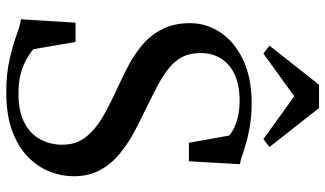

<svg xmlns="http://www.w3.org/2000/svg" viewBox="-228 -774 1012 597"><g transform="rotate(90 278.5 -476.0)"><path d="M268 11Q208.5 11 163.2 0.2Q118 -10.5 87 -21.8Q56 -33 40.5 -34.5L51 -204.5H111L133.5 -73Q148 -61 167.2 -50.5Q186.5 -40 211.8 -33.5Q237 -27 269 -27Q325.5 -26.5 361 -44.8Q396.5 -63 413.5 -94.2Q430.5 -125.5 430.5 -163.5Q430.5 -207 406 -237.2Q381.5 -267.5 340.5 -291Q299.5 -314.5 249 -337Q218.5 -351 184.2 -369Q150 -387 120 -412.2Q90 -437.5 71.2 -473.8Q52.5 -510 52.5 -560.5Q52.5 -612 81.8 -655.5Q111 -699 166.2 -725.2Q221.5 -751.5 298 -752Q337.5 -752 369 -747Q400.5 -742 424.5 -735Q448.5 -728 465 -722.2Q481.5 -716.5 491 -715.5L482 -557H424.5L402 -682Q396 -688 381.5 -695.8Q367 -703.5 345 -709Q323 -714.5 294 -714.5Q246 -714.5 213 -699.5Q180 -684.5 162.8 -657.2Q145.5 -630 145.5 -593.5Q145.5 -549.5 167.2 -521Q189 -492.5 227.5 -470.5Q266 -448.5 316 -424.5Q351.5 -407.5 388.5 -388Q425.5 -368.5 457.5 -342.5Q489.5 -316.5 509 -281.5Q528.5 -246.5 528.5 -198Q528.5 -161 514 -124Q499.5 -87 468.5 -56.5Q437.5 -26 387.8 -7.5Q338 11 268 11ZM147 -788.5 122.5 -807.5 244 -961.5H316.5L437.5 -807.5L413 -788.5L280 -884.5Z"/></g></svg>

Font: Merriweather 96pt
Style: Regular
Weight: 400
Version: Version 2.100